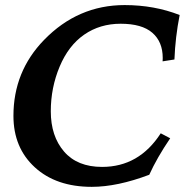

<svg xmlns="http://www.w3.org/2000/svg" viewBox="-20 -723 759 753"><path d="M339.8 9.8Q200.2 9.8 116.5 -66.9Q32.7 -143.6 32.7 -268.6Q32.7 -442.9 152.8 -566.4Q285.6 -703.1 468.8 -703.1Q585 -703.1 684.6 -664.1Q667.5 -577.6 664.1 -489.7L617.7 -482.4L618.2 -495.6Q618.2 -559.1 577.4 -594.5Q536.6 -629.9 453.1 -629.9Q372.1 -629.9 310.3 -587.2Q248.5 -544.4 213.9 -461.7Q179.2 -378.9 179.2 -286.6Q179.2 -189 231.2 -128.7Q283.2 -68.4 380.4 -68.4Q525.4 -68.4 610.4 -200.2L647.5 -180.7Q595.7 -104.5 565.4 -37.6Q439.9 9.8 339.8 9.8Z"/></svg>

Font: Kelvinch
Style: Bold Italic
Weight: 700
Italic angle: -10°
Designer: Paul James Miller
Foundry: High-Logic / Made with FontCreator
Version: Version 3.30 September 23, 2016